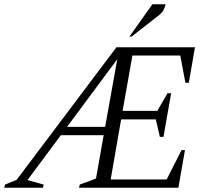

<svg xmlns="http://www.w3.org/2000/svg" viewBox="-35 -882 964 902"><path d="M-15 0 -11 -15 43 -37 512 -660H881L852 -493H836L812 -621H587L541 -361H704L752 -444H769L733 -239H716L697 -321H534L485 -39H748L818 -177H834L803 0H336L340 -15L416 -43L452 -247H251L94 -36L170 -15L167 0ZM280 -286H459L516 -604ZM573 -710 681 -862H743Q740 -847 732.5 -833.5Q725 -820 706 -806L583 -710Z"/></svg>

Font: Spectral Light
Style: Italic
Weight: 300
Italic angle: -10°
Designer: Jean-Baptiste Levee
Foundry: Production Type
Version: Version 2.001